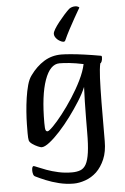

<svg xmlns="http://www.w3.org/2000/svg" viewBox="-66 -847 741 1137"><g transform="rotate(-5 304.5 -278.5)"><path d="M326 244Q281 244 238.5 233.5Q196 223 161 208.5Q126 194 102 182Q93 178 90 167Q87 156 87 147Q87 120 98 120Q101 120 120.5 128.5Q140 137 171 148.5Q202 160 240.5 168.5Q279 177 321 177Q350 177 371 169Q392 161 405 137.5Q418 114 424.5 68Q431 22 431 -53Q431 -88 431.5 -136.5Q432 -185 433 -234Q434 -283 436 -321Q421 -284 393 -239.5Q365 -195 332 -150.5Q299 -106 265 -69Q231 -32 202 -9.5Q173 13 155 13Q149 13 132.5 6Q116 -1 100.5 -12Q85 -23 82 -34Q79 -46 79 -77Q79 -96 79.5 -130Q80 -164 83 -204.5Q86 -245 92 -286Q98 -327 107.5 -361.5Q117 -396 133 -417Q169 -467 215 -495.5Q261 -524 318 -524Q337 -524 373 -521Q409 -518 455.5 -511.5Q502 -505 552 -496Q557 -495 557 -488Q557 -472 552.5 -462Q548 -452 544 -452Q537 -420 534.5 -365Q532 -310 531 -220Q530 -130 530 9Q530 72 511 116.5Q492 161 462 190Q432 218 395 231Q358 244 326 244ZM198 -78Q206 -78 231 -103Q256 -128 288.5 -169.5Q321 -211 353.5 -261Q386 -311 411 -362Q436 -413 445 -456Q397 -466 362 -469.5Q327 -473 303 -473Q247 -473 215 -383Q183 -293 183 -129Q183 -95 186.5 -86.5Q190 -78 198 -78ZM339 -598Q330 -598 318.5 -604.5Q307 -611 301 -617Q285 -633 285 -649Q285 -660 296 -678Q307 -696 323.5 -717Q340 -738 357.5 -757.5Q375 -777 388 -789Q404 -801 425 -801Q434 -801 441.5 -797.5Q449 -794 449 -791Q449 -790 439 -774Q432 -762 415 -732Q398 -702 380 -668Q362 -634 351 -609Q347 -598 339 -598Z"/></g></svg>

Font: BriemHand
Style: Regular
Weight: 400
Designer: Gunnlaugur SE Briem, Eben Sorkin
Foundry: Sorkin Type
Version: Version 1.001; ttfautohint (v1.8.4.7-5d5b)